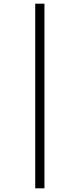

<svg xmlns="http://www.w3.org/2000/svg" viewBox="-20 -782 432 1041"><path d="M171 -762V239H221V-762Z"/></svg>

Font: Noto Sans Armenian ExtraCondensed Light
Style: Regular
Weight: 300
Width: 2
Designer: Monotype Design Team
Foundry: Monotype Imaging Inc.
Version: Version 2.008